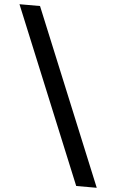

<svg xmlns="http://www.w3.org/2000/svg" viewBox="-72 -841 601 992"><g transform="rotate(5 228.0 -345.0)"><path d="M361.9 110 -11.9 -800H94.6L468.4 110Z"/></g></svg>

Font: Geologica-Sharp
Style: Regular
Weight: 100
Designer: Sindre Bremnes, Frode Helland
Foundry: Monokrom Skriftforlag AS
Version: Version 1.010;gftools[0.9.28]